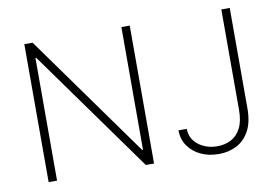

<svg xmlns="http://www.w3.org/2000/svg" viewBox="-77 -857 1449 997"><g transform="rotate(-10 647.0 -358.5)"><path d="M660.9 -727.3V0H617.5L153.8 -646.7H149.5V0H105.1V-727.3H148.8L612.6 -79.9H616.8V-727.3ZM1143.8 -727.3H1188.2V-197.8Q1188.2 -125.4 1163.2 -79.5Q1138.1 -33.7 1096.1 -11.9Q1054 9.9 1001.8 9.9Q948.5 9.9 906.4 -10.1Q864.3 -30.2 840 -65.7Q815.7 -101.2 815.7 -147.7H859.7Q859.4 -96.9 900.2 -64.1Q941.1 -31.2 1001.8 -31.2Q1041.2 -31.2 1073.3 -47.9Q1105.5 -64.6 1124.6 -101.2Q1143.8 -137.8 1143.8 -197.8Z"/></g></svg>

Font: Inter Extra Light BETA
Style: Regular
Weight: 200
Designer: Rasmus Andersson
Foundry: rsms
Version: Version 3.011;git-f93a4a705